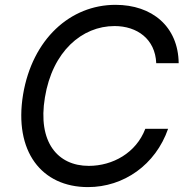

<svg xmlns="http://www.w3.org/2000/svg" viewBox="-20 -757 769 787"><path d="M620.4 -497.9H712.4C710.6 -648.4 603.3 -737.2 453.5 -737.2C268.5 -737.2 112.9 -597.3 74.6 -369.7C36.2 -136 150.6 9.9 340.6 9.9C487.2 9.9 617.5 -81.3 669 -229H575.6C538 -130.3 442.1 -77.1 343.8 -77.1C216.3 -77.1 133.5 -174.4 164.1 -357.6C195 -546.5 316.1 -650.2 449.6 -650.2C541.9 -650.2 616.5 -596.9 620.4 -497.9Z"/></svg>

Font: Margiela Sans Text
Style: Italic
Weight: 400
Italic angle: -9.39999°
Designer: Stefan Endress, Andreas Faust
Version: Version 1.100;FEAKit 1.0